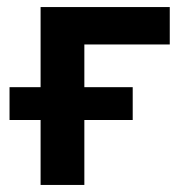

<svg xmlns="http://www.w3.org/2000/svg" viewBox="-20 -524 520 544"><path d="M95 0V-184H7V-277H95V-504H461V-398H219V-277H356V-184H219V0Z"/></svg>

Font: Nunitoga
Style: Bold
Weight: 700
Designer: Vernon Adams
Foundry: Vernon Adams
Version: Version 1.0